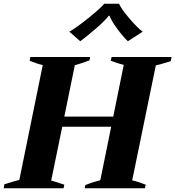

<svg xmlns="http://www.w3.org/2000/svg" viewBox="-40 -1004 935 1024"><path d="M388 -784 330 -835Q367 -856 430.5 -907Q494 -958 516 -984H595Q605 -959 648.5 -907.5Q692 -856 721 -835L642 -784Q614 -811 584 -852Q554 -893 544 -920H540Q520 -894 473 -853Q426 -812 388 -784ZM875 -700 871 -678Q803 -657 791 -655L665 -42Q698 -35 737 -19L733 0H412L415 -17Q435 -25 458.5 -32.5Q482 -40 495 -43L553 -328H292L233 -41Q256 -35 303 -19L299 0H-20L-17 -21Q48 -42 63 -44L188 -657Q157 -664 118 -680L122 -700H441L437 -682Q385 -663 359 -656L303 -382H564L620 -658Q589 -665 551 -680L555 -700Z"/></svg>

Font: Trirong ExtraBold
Style: Italic
Weight: 800
Italic angle: -12°
Designer: Katatrad Team
Foundry: CadsonDemak
Version: Version 1.001